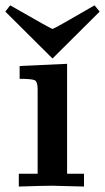

<svg xmlns="http://www.w3.org/2000/svg" viewBox="-22 -684 385 704"><path d="M-2 -641V-642L15 -664H16Q166 -578 170 -578H171Q176 -578 324 -664H325L343 -642V-641L171 -470H170ZM47 0V-47H116V-356Q116 -384 106 -389.5Q96 -395 50 -395V-442L224 -450V-47H286V0Q178 -3 169 -3Q140 -3 47 0Z"/></svg>

Font: CMU Serif
Style: Bold
Weight: 700
Version: Version 0.7.0